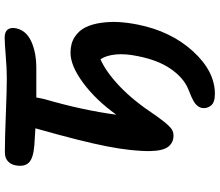

<svg xmlns="http://www.w3.org/2000/svg" viewBox="-79 -643 938 820"><g transform="rotate(-90 390.0 -233.0)"><path d="M398.9 215.8Q362.3 215.8 348.9 198.7Q335.4 181.6 338.9 160.2Q340.3 152.3 345.2 145.3Q350.1 138.2 355.5 133.5Q360.8 128.9 370.4 123.5Q379.9 118.2 386.5 115.5Q393.1 112.8 405.5 107.7Q418 102.5 423.8 100.1Q469.7 79.6 506.3 26.4Q543 -26.9 560.1 -112.8Q571.3 -166.5 567.4 -207.3Q563.5 -248 546.9 -272.9Q493.2 -249.5 431.4 -190.9Q369.6 -132.3 306.2 -36.1Q289.6 -13.2 281.7 -3.2Q273.9 6.8 262.5 18.8Q251 30.8 241.5 34.9Q231.9 39.1 221.2 39.1Q191.4 39.1 173.8 17.1Q156.2 -4.9 154.8 -59.1Q153.8 -136.2 174.8 -244.6Q195.8 -353 252 -550.8Q219.7 -552.2 181.2 -555.2Q123.5 -559.6 105 -579.3Q86.4 -599.1 94.2 -637.2Q98.1 -656.7 112.1 -668.9Q126 -681.2 149.9 -681.2Q212.4 -681.2 314 -677Q415.5 -672.9 465.8 -672.9Q506.3 -672.9 561.5 -677.5Q616.7 -682.1 639.2 -682.1Q664.1 -682.1 673.8 -669.2Q683.6 -656.2 679.2 -633.8Q670.4 -590.3 623.3 -568.6Q576.2 -546.9 508.8 -546.9H383.8Q382.8 -540.5 379.9 -527.1Q377 -513.7 376 -509.8Q329.1 -348.1 310.1 -205.1Q372.6 -292.5 445.8 -346.7Q519 -400.9 575.2 -400.9Q614.3 -400.9 641.8 -383.1Q669.4 -365.2 683.3 -336.7Q697.3 -308.1 702.6 -269.8Q708 -231.4 705.6 -192.6Q703.1 -153.8 694.8 -112.8Q666.5 28.3 581.1 122.1Q495.6 215.8 398.9 215.8Z"/></g></svg>

Font: Shantell Sans Bouncy
Style: Italic
Weight: 600
Italic angle: -11.31°
Designer: Stephen Nixon, Anya Danilova, Shantell Martin
Foundry: Arrow Type
Version: Version 1.006;[9816181b4]